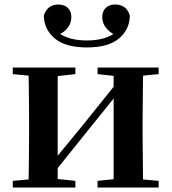

<svg xmlns="http://www.w3.org/2000/svg" viewBox="-20 -838 767 858"><path d="M368.2 -626Q272 -626 224.4 -666.5Q176.8 -707 175.8 -768.1Q184.1 -794.4 200.9 -806.2Q217.8 -817.9 241.2 -817.9Q267.1 -817.9 283 -803Q298.8 -788.1 298.8 -761.2Q298.8 -737.8 285.6 -718.3Q272.5 -698.7 249 -686Q293.9 -657.2 368.2 -657.2Q441.9 -657.2 486.8 -686Q463.9 -698.7 450.4 -718.3Q437 -737.8 437 -761.2Q437 -788.1 452.9 -803Q468.8 -817.9 495.1 -817.9Q518.1 -817.9 535.4 -806.2Q552.7 -794.4 560.1 -768.1Q559.1 -705.6 511.5 -665.8Q463.9 -626 368.2 -626ZM416 -506.8V-536.1H689V-506.8L619.1 -500L617.2 -300.8V-234.9L619.1 -36.1L689 -29.8V0H416V-29.8L487.8 -37.1V-397.9L375 -257.8L237.8 -86.9V-38.1L316.9 -29.8V0H37.1V-29.8L107.9 -36.1Q108.4 -64.9 108.9 -100.6Q109.4 -136.2 109.6 -171.6Q109.9 -207 109.9 -234.9V-300.8Q109.9 -329.1 109.6 -364.5Q109.4 -399.9 108.9 -435.5Q108.4 -471.2 107.9 -500L37.1 -506.8V-536.1H316.9V-506.8L237.8 -498V-142.1L346.2 -273.9L487.8 -450.2V-499Z"/></svg>

Font: Source Han Serif TW
Style: Bold
Weight: 700
Designer: Ryoko NISHIZUKA Ë•øÂ°öÊ∂ºÂ≠ê (kana & ideographs); Frank Grie√ühammer (Latin, Greek & Cyrillic); Wenlong ZHANG Âº†ÊñáÈæô 
Foundry: Adobe
Version: Version 2.003;hotconv 1.1.1;makeotfexe 2.6.0